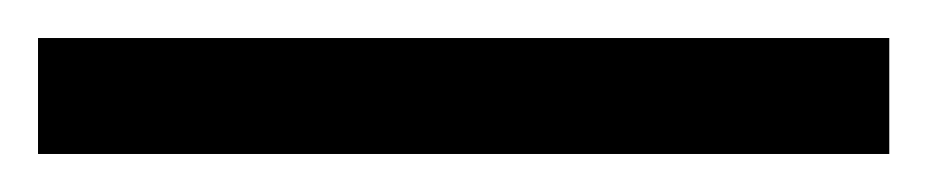

<svg xmlns="http://www.w3.org/2000/svg" viewBox="-20 -20 488 101"><path d="M447.8 0V61H0V0Z"/></svg>

Font: Inter 18pt Light
Style: Regular
Weight: 300
Designer: Rasmus Andersson
Foundry: rsms
Version: Version 4.001;git-66647c0bb